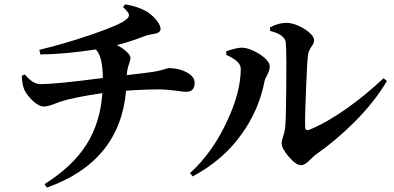

<svg xmlns="http://www.w3.org/2000/svg" viewBox="-20 -805 1795 874"><path d="M193 49C414 -29 535 -176 554 -392C605 -396 655 -398 703 -398C724 -398 753 -396 790 -391C809 -388 822 -387 828 -387C853 -387 866 -401 866 -428C866 -447 854 -463 829 -476C805 -489 778 -495 749 -495C746 -495 741 -494 732 -491C711 -484 688 -479 663 -476C644 -473 608 -469 557 -463C558 -482 562 -499 568 -516C572 -527 574 -535 574 -542C574 -549 568 -558 557 -569C545 -580 530 -591 512 -600C545 -607 590 -622 648 -644C653 -645 660 -647 671 -649C684 -651 694 -653 699 -656C707 -660 711 -666 711 -673C711 -684 705 -696 694 -711C684 -724 672 -735 658 -746C630 -765 594 -778 550 -785L540 -773C556 -758 565 -747 567 -739C568 -731 564 -723 554 -716C534 -699 482 -677 398 -648C318 -621 238 -597 159 -578L164 -557C241 -558 325 -566 416 -580C437 -559 448 -515 448 -450C304 -431 210 -422 166 -422C141 -422 122 -433 93 -466L79 -460C80 -437 83 -416 90 -398C98 -381 111 -364 128 -347C148 -329 165 -320 180 -320C193 -320 210 -325 233 -334C242 -337 249 -340 254 -342C293 -355 357 -368 446 -381C433 -202 354 -75 183 33Z M857 -2C949 -51 1024 -115 1081 -196C1132 -267 1167 -347 1184 -434C1185 -441 1189 -450 1196 -463C1204 -479 1208 -492 1208 -501C1208 -520 1192 -539 1161 -559C1131 -578 1105 -587 1082 -588C1065 -588 1044 -583 1017 -574C1014 -573 1011 -573 1010 -572V-555C1054 -536 1076 -515 1076 -492C1076 -421 1055 -341 1013 -252C970 -159 914 -80 845 -17ZM1351 -53C1362 -53 1377 -62 1395 -81C1404 -90 1411 -97 1416 -100C1480 -145 1539 -195 1593 -249C1655 -311 1704 -373 1741 -436L1726 -449C1672 -398 1616 -352 1558 -311C1497 -268 1441 -236 1390 -215C1376 -209 1369 -214 1369 -229C1368 -265 1370 -321 1373 -397C1376 -476 1379 -529 1382 -555C1384 -567 1389 -580 1398 -593C1406 -604 1410 -613 1410 -622C1410 -653 1335 -701 1284 -701C1259 -701 1234 -694 1209 -680L1210 -664C1255 -653 1279 -635 1281 -610C1284 -565 1284 -495 1283 -400C1282 -308 1281 -250 1278 -225C1277 -212 1273 -197 1268 -181C1264 -169 1262 -159 1262 -152C1262 -137 1273 -117 1294 -92C1316 -66 1335 -53 1351 -53Z"/></svg>

Font: AllPunType Bold
Style: Regular
Weight: 700
Version: 1.0